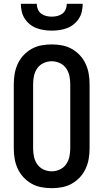

<svg xmlns="http://www.w3.org/2000/svg" viewBox="-20 -975 540 1003"><path d="M250 8Q223 8 196 3Q169 -2 145 -15.5Q121 -29 102.5 -49Q84 -69 72.5 -94Q61 -119 56.5 -146Q52 -173 52 -200V-535Q52 -562 56.5 -589Q61 -616 72.5 -641Q84 -666 102.5 -686Q121 -706 145 -719.5Q169 -733 196 -738Q223 -743 250 -743Q277 -743 304 -738Q331 -733 355 -719.5Q379 -706 397.5 -686Q416 -666 427.5 -641Q439 -616 443.5 -589Q448 -562 448 -535V-200Q448 -173 443.5 -146Q439 -119 427.5 -94Q416 -69 397.5 -49Q379 -29 355 -15.5Q331 -2 304 3Q277 8 250 8ZM250 -80Q272 -80 292.5 -89.5Q313 -99 325.5 -117Q338 -135 342.5 -156.5Q347 -178 347 -200V-535Q347 -557 342.5 -578.5Q338 -600 325.5 -618Q313 -636 292.5 -645.5Q272 -655 250 -655Q228 -655 207.5 -645.5Q187 -636 174.5 -618Q162 -600 157.5 -578.5Q153 -557 153 -535V-200Q153 -178 157.5 -156.5Q162 -135 174.5 -117Q187 -99 207.5 -89.5Q228 -80 250 -80ZM250 -815Q230 -815 210 -818Q190 -821 171 -828Q152 -835 136 -848Q120 -861 109 -878Q98 -895 93.5 -915Q89 -935 89 -955H172Q172 -940 178 -926Q184 -912 195.5 -903.5Q207 -895 221.5 -891.5Q236 -888 250 -888Q265 -888 279.5 -891.5Q294 -895 305.5 -903.5Q317 -912 323 -926Q329 -940 329 -955H412Q412 -935 407.5 -915Q403 -895 392 -878Q381 -861 365 -848Q349 -835 330 -828Q311 -821 291 -818Q271 -815 250 -815Z"/></svg>

Font: Iosevka Custom Semibold
Style: Regular
Weight: 600
Designer: Belleve Invis
Foundry: Belleve Invis
Version: Version 27.0.2; ttfautohint (v1.8.4)